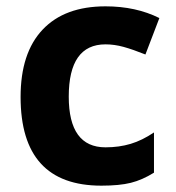

<svg xmlns="http://www.w3.org/2000/svg" viewBox="-20 -576 554 606"><path d="M45 -270Q45 -409 114.5 -482.5Q184 -556 313 -556Q409 -556 483 -519L439 -404Q399 -420 370 -428Q341 -436 313 -436Q197 -436 197 -271Q197 -111 313 -111Q356 -111 392.5 -122Q429 -133 466 -158V-31Q429 -8 393 1Q357 10 300 10Q45 10 45 -270Z"/></svg>

Font: OpenSansMMV
Style: Bold
Weight: 700
Foundry: Ascender Corporation
Version: Version 4.001